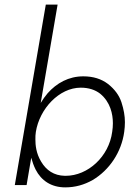

<svg xmlns="http://www.w3.org/2000/svg" viewBox="-20 -800 582 830"><path d="M229 -780H178L44 0H95L115 -118C120 -100 126 -83 134 -67C158 -20 201 10 262 10C305 10 344 -1 381 -22C453 -65 505 -142 517 -230C519 -244 520 -258 520 -272C520 -299 515 -327 505 -358C495 -388 476 -414 447 -437C418 -459 383 -470 340 -470C277 -470 225 -441 186 -397C175 -384 165 -370 156 -355ZM465 -230C451 -123 360 -40 264 -40C263 -40 261 -40 260 -40C213 -41 180 -64 158 -101C136 -137 133 -173 133 -197C133 -208 133 -219 135 -230C151 -330 236 -421 329 -421C363 -421 391 -412 413 -395C457 -359 468 -307 468 -267C468 -255 467 -243 465 -230Z"/></svg>

Font: Jost Light
Style: Italic
Weight: 300
Italic angle: -5°
Version: Version 3.710